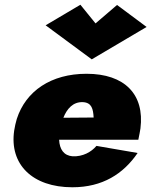

<svg xmlns="http://www.w3.org/2000/svg" viewBox="-20 -782 640 812"><path d="M384 -683 320 -762 173 -675 368 -531 600 -668 475 -761ZM562 -135 388 -165C366 -139 330 -119 287 -121C250 -124 232 -150 230 -191H565C569 -209 572 -227 574 -239C592 -383 507 -470 346 -470C196 -470 89 -397 51 -279C46 -263 43 -247 40 -230C19 -87 117 10 286 10C414 10 502 -47 562 -135ZM331 -350C368 -348 374 -321 376 -285L248 -284C263 -322 289 -352 331 -350Z"/></svg>

Font: Jost* Black
Style: Italic
Weight: 900
Italic angle: -10°
Version: Version 3.7